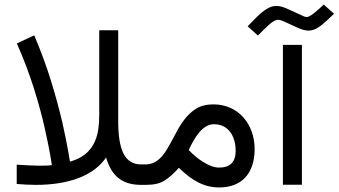

<svg xmlns="http://www.w3.org/2000/svg" viewBox="-20 -804 1473 835"><path d="M284.2 -101.1C284.2 -101.1 281.7 -116.7 276.4 -147.5C271 -178.2 262.7 -219.7 251 -272C238.8 -324.2 223.1 -382.8 203.1 -448.2C183.1 -513.7 158.2 -581.1 128.9 -650.4L53.2 -615.2C83 -548.3 107.4 -482.9 127.4 -419.9C147 -356.9 162.6 -300.3 173.8 -250C196.8 -149.4 205.6 -85.9 205.6 -85.9C192.4 -83.5 172.9 -83.5 146 -83.5C118.2 -83.5 93.3 -85.4 52.7 -87.9V-3.9C81.5 -1.5 109.4 0 136.2 0C276.9 0 386.7 -38.6 441.4 -119.1C462.9 -44.4 505.9 0 593.3 0H612.3V-88.9H594.7C520.5 -88.9 494.1 -154.3 494.1 -278.8V-672.4H411.6V-304.7C411.6 -258.3 406.2 -221.7 395 -194.8C373 -140.1 333 -114.7 284.2 -101.1Z M933.6 11.2C1031.2 11.2 1087.4 -49.8 1087.4 -155.8C1087.4 -263.7 1016.6 -350.1 908.2 -350.1C878.4 -350.1 853 -343.8 833 -331.5C792 -306.2 765.1 -264.2 742.2 -219.7C730.5 -197.3 718.8 -176.3 707 -156.2C683.6 -116.7 655.3 -88.9 611.8 -88.9H592.8V0H614.3C649.9 0 677.2 -6.3 696.8 -19.5C716.3 -32.2 736.8 -50.3 757.8 -74.2C816.9 -17.1 868.7 11.2 933.6 11.2ZM910.2 -263.7C939.9 -263.7 962.9 -252.9 980 -231.4C996.6 -209.5 1004.9 -181.6 1004.9 -147.9C1004.9 -99.6 981 -75.2 932.6 -75.2C911.6 -75.2 888.2 -84 861.3 -101.1C840.3 -114.3 820.3 -130.9 800.8 -151.4C826.2 -207 861.3 -263.7 910.2 -263.7Z M1237.3 -762.2C1216.3 -772 1199.2 -778.3 1181.6 -778.3C1154.8 -778.3 1127.9 -762.2 1085.4 -718.8L1057.1 -689.5L1101.6 -649.4L1129.4 -677.2C1160.2 -708 1176.3 -717.8 1190.4 -717.8C1197.8 -717.8 1205.1 -714.8 1214.4 -710.9L1277.3 -682.1C1294.4 -674.8 1309.1 -670.9 1321.3 -670.9C1347.2 -670.9 1370.6 -685.5 1405.3 -718.3L1432.6 -744.1L1388.2 -784.2L1363.3 -761.7C1339.8 -740.7 1323.7 -730 1314.5 -730C1309.6 -730 1304.7 -731 1300.3 -733.4ZM1210.4 -608.9V-0.5H1293V-608.9Z"/></svg>

Font: Vazirmatn
Style: Regular
Weight: 400
Designer: Saber Rastikerdar
Foundry: Saber Rastikerdar
Version: Version 33.003